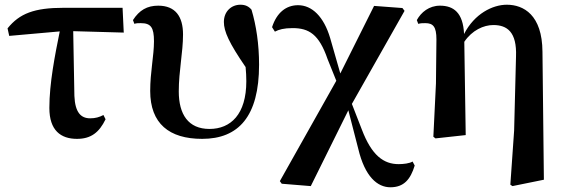

<svg xmlns="http://www.w3.org/2000/svg" viewBox="-20 -572 2394 813"><path d="M306 16C365 16 400 -11 427 -67L418 -85C401 -76 384 -71 362 -71C323 -71 298 -95 295 -166L290 -440L504 -434L499 -539H250C125 -539 63 -515 12 -452L19 -420L233 -439C213 -340 189 -220 189 -115C189 -20 237 16 306 16Z M836 16C990 16 1077 -79 1077 -298C1077 -385 1065 -464 1045 -531C1033 -545 1019 -552 998 -552C960 -552 928 -524 928 -479C928 -439 950 -390 1020 -288C1022 -267 1023 -247 1023 -228C1023 -88 957 -26 867 -26C777 -26 737 -88 737 -185C737 -272 755 -350 755 -426C755 -503 722 -548 650 -548C603 -548 570 -529 543 -487L549 -471C557 -474 566 -474 576 -474C619 -474 632 -456 632 -397C632 -336 616 -267 616 -187C616 -49 696 16 836 16Z M1633 221C1690 221 1718 188 1736 129L1727 112C1714 120 1689 123 1668 123C1605 123 1554 87 1512 -24L1470 -132L1693 -526L1684 -538L1564 -547L1421 -261L1378 -411C1351 -502 1301 -550 1242 -550C1192 -550 1152 -519 1132 -457L1144 -438C1161 -447 1182 -453 1219 -453C1288 -453 1331 -427 1367 -322L1404 -230L1165 195L1173 206L1296 216L1455 -105L1497 58C1525 176 1578 221 1633 221Z M2141 210 2150 216 2283 189 2277 -353C2276 -509 2197 -552 2126 -552C2066 -552 1989 -514 1945 -428C1941 -518 1901 -548 1843 -548C1797 -548 1763 -520 1745 -487L1751 -471C1762 -474 1770 -474 1781 -474C1814 -474 1828 -459 1828 -405L1826 -219L1815 7L1824 14L1952 0L1946 -395C1979 -444 2028 -466 2069 -466C2127 -466 2169 -437 2165 -333L2157 -19Z"/></svg>

Font: Noto Serif CJK HK
Style: Bold
Weight: 700
Designer: Ryoko NISHIZUKA 西塚涼子 (kana & ideographs); Frank Grießhammer (Latin, Greek & Cyrillic); Wenlong ZHANG 张文龙 (bopomofo); San
Foundry: Adobe
Version: Version 2.001;hotconv 1.1.0;makeotfexe 2.6.0